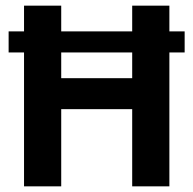

<svg xmlns="http://www.w3.org/2000/svg" viewBox="-20 -659 684 679"><path d="M10.5 -473.5V-548H633V-473.5ZM196.5 0H65V-639H196.5ZM579 0H447.5V-639H579ZM140.5 -382.5H497V-273H140.5Z"/></svg>

Font: Anek Latin Medium SemiBold
Style: Regular
Weight: 600
Version: Version 1.003